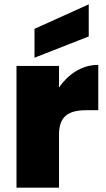

<svg xmlns="http://www.w3.org/2000/svg" viewBox="-20 -865 487 885"><path d="M252 -245C252 -330 297 -357 378 -357H433V-566C357 -566 295 -523 252 -462V-561H56V0H252ZM139 -732V-599L389 -697V-845Z"/></svg>

Font: SVN-Poppins ExtraBold
Style: Regular
Weight: 800
Designer: Ninad Kale (Devanagari), Jonny Pinhorn (Latin)
Foundry: Indian Type Foundry
Version: Version 3.002 2017; ttfautohint (v1.8.3)